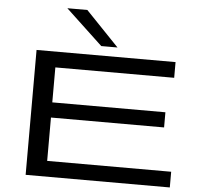

<svg xmlns="http://www.w3.org/2000/svg" viewBox="-61 -1010 1101 1072"><g transform="rotate(5 489.5 -473.5)"><path d="M122 0V-700H901V-612H235V-416H869V-331H235V-88H930V0ZM480 -753 273 -947H385L571 -753Z"/></g></svg>

Font: Georama ExtraExtended
Style: Regular
Weight: 400
Width: 8
Designer: Jean-Baptiste Levee
Foundry: Production Type
Version: Version 1.000